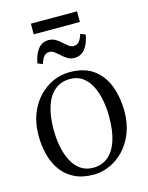

<svg xmlns="http://www.w3.org/2000/svg" viewBox="-125 -913 774 1002"><g transform="rotate(-15 262.0 -412.0)"><path d="M29 -259.5Q29 -326 49.5 -377.8Q70 -429.5 104.8 -465.5Q139.5 -501.5 182 -520Q224.5 -538.5 269 -538.5Q352 -538.5 401.5 -500.5Q451 -462.5 473 -401Q495 -339.5 495 -268.5Q495 -202.5 474.5 -150.5Q454 -98.5 419.5 -62.5Q385 -26.5 342.5 -7.8Q300 11 256 11Q194 11 150.5 -11.2Q107 -33.5 80.2 -71.5Q53.5 -109.5 41.2 -158Q29 -206.5 29 -259.5ZM262 -24.5Q308.5 -24.5 341.8 -51.2Q375 -78 392.8 -130.2Q410.5 -182.5 410.5 -259.5Q410.5 -305.5 402.5 -349Q394.5 -392.5 377 -427.5Q359.5 -462.5 331.5 -483Q303.5 -503.5 263 -503.5Q216.5 -503.5 182.8 -477Q149 -450.5 131 -398.2Q113 -346 113 -268.5Q113 -222 121.5 -178.2Q130 -134.5 147.8 -99.8Q165.5 -65 193.8 -44.8Q222 -24.5 262 -24.5ZM120.5 -626Q130.5 -676.5 152 -702.5Q173.5 -728.5 208 -728.5Q229 -728.5 245.2 -718.8Q261.5 -709 275 -696.5Q288.5 -684 301.2 -674.2Q314 -664.5 327.5 -664.5Q346.5 -664.5 357.5 -677.8Q368.5 -691 376.5 -717L403.5 -706Q394 -655.5 372.2 -629.5Q350.5 -603.5 315.5 -603.5Q295 -603.5 279 -613.2Q263 -623 249.5 -635.5Q236 -648 223 -657.8Q210 -667.5 196 -667.5Q177.5 -667.5 166.5 -654.2Q155.5 -641 147.5 -615ZM391 -835V-777.5H141.5V-835Z"/></g></svg>

Font: Merriweather 96pt Light
Style: Regular
Weight: 300
Version: Version 2.100